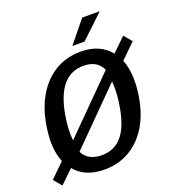

<svg xmlns="http://www.w3.org/2000/svg" viewBox="-168 -1057 1091 1198"><g transform="rotate(-20 378.0 -458.0)"><path d="M40 13.5 -4.5 -40 89 -131.5Q51.5 -221 72 -359Q89 -477 138.5 -560.8Q188 -644.5 262.8 -688.8Q337.5 -733 431 -733Q559 -733 626.5 -649L716 -735.5L760 -683L663 -588Q699.5 -497 680 -360Q663.5 -243 614.5 -160.2Q565.5 -77.5 490.8 -33.8Q416 10 323 10Q194 10 127.5 -71ZM198.5 -228.5 541 -572.5Q508.5 -644 418 -644Q335 -644 282.5 -583.5Q230 -523 207.5 -398Q190.5 -303.5 198.5 -228.5ZM337.5 -80Q418 -80 468.8 -136.8Q519.5 -193.5 541.5 -312.5Q560 -407.5 553 -491L211.5 -147.5Q246.5 -80 337.5 -80ZM514 -929H631L477 -783.5H396Z"/></g></svg>

Font: Public Sans Medium
Style: Italic
Weight: 500
Italic angle: -8°
Designer: The Public Sans project authors (U.S. Web Design System). Libre Franklin designed by Pablo Impallari and Rodrigo Fuenzal
Version: Version 1.007; ttfautohint (v1.8.1) -l 8 -r 50 -G 200 -x 14 